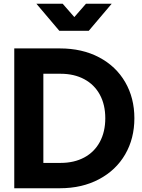

<svg xmlns="http://www.w3.org/2000/svg" viewBox="-20 -1003 759 1023"><path d="M56 -745H299Q418 -745 508 -697.5Q598 -650 647 -565.5Q696 -481 696 -373Q696 -265 647 -180.5Q598 -96 507.5 -48Q417 0 299 0H56ZM303 -135Q375 -135 429 -164Q483 -193 512 -247Q541 -301 541 -373Q541 -445 512 -498.5Q483 -552 429 -581Q375 -610 303 -610H211V-135ZM174 -983H314L376 -912L438 -983H575L453 -839H296Z"/></svg>

Font: BLUETTI 2.0
Style: Bold
Weight: 700
Designer: Stijn de Vries
Foundry: tokotype
Version: Version 2.005;October 31, 2023;FontCreator 14.0.0.2814 64-bi